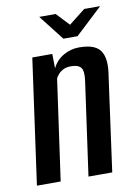

<svg xmlns="http://www.w3.org/2000/svg" viewBox="-76 -697 531 748"><g transform="rotate(-10 189.0 -323.0)"><path d="M9 0 78 -495H157L158 -438Q173 -469 202 -485.5Q231 -502 263 -502Q300 -502 321.5 -492.5Q343 -483 352 -465Q361 -447 362 -423.5Q363 -400 358 -371L307 0H213L264 -364Q266 -378 266.5 -390.5Q267 -403 264 -413Q261 -423 250.5 -429Q240 -435 219 -435Q202 -435 190 -429Q178 -423 170.5 -414.5Q163 -406 159 -398L103 0ZM210 -546 132 -646H197L245 -595L310 -646H373L266 -546Z"/></g></svg>

Font: Alumni Sans Thin SemiBold
Style: Italic
Weight: 600
Italic angle: -8°
Version: Version 1.016